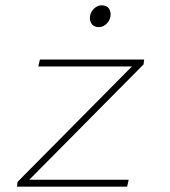

<svg xmlns="http://www.w3.org/2000/svg" viewBox="-20 -702 640 722"><path d="M44 0 46 -18 476 -452H124L130 -478H522L520 -460L90 -26H464L458 0ZM352 -600Q336 -600 327 -609.5Q318 -619 318 -634Q318 -647 324.5 -658Q331 -669 341 -675.5Q351 -682 362 -682Q379 -682 387.5 -672.5Q396 -663 396 -648Q396 -629 382.5 -614.5Q369 -600 352 -600Z"/></svg>

Font: SourceCodeVF
Style: Italic
Weight: 200
Italic angle: -11°
Monospace: yes
Designer: Paul D. Hunt, Teo Tuominen
Foundry: Adobe
Version: Version 1.026;hotconv 1.1.0;makeotfexe 2.6.0